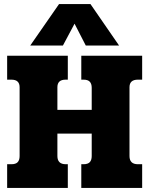

<svg xmlns="http://www.w3.org/2000/svg" viewBox="-20 -920 731 940"><path d="M269 -900H423L563 -697H400L345 -804L288 -697H128ZM15 -116H36Q57 -116 66.5 -126Q76 -136 76 -156V-493Q76 -530 36 -530H15V-647H312V-530H301Q261 -530 261 -493V-382H429V-490Q429 -510 419.5 -520Q410 -530 389 -530H378V-647H676V-530H655Q614 -530 614 -493V-156Q614 -116 655 -116H676V0H378V-116H389Q410 -116 419.5 -126Q429 -136 429 -156V-266H261V-156Q261 -116 302 -116H312V0H15Z"/></svg>

Font: Pridi
Style: Bold
Weight: 700
Designer: Katatrad Team
Foundry: CadsonDemak
Version: Version 1.001